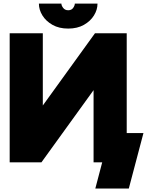

<svg xmlns="http://www.w3.org/2000/svg" viewBox="-20 -909 823 1075"><path d="M361.8 -749Q310.5 -749 273.9 -769.8Q237.3 -790.5 217.5 -822.5Q197.8 -854.5 197.8 -888.7H323.7Q323.7 -877.9 333.7 -864.7Q343.8 -851.6 361.8 -851.6Q380.4 -851.6 389.6 -864.7Q398.9 -877.9 398.9 -888.7H525.9Q525.9 -854.5 506.1 -822.5Q486.3 -790.5 449.7 -769.8Q413.1 -749 361.8 -749ZM511.7 -722.7H689.5V-164.1H783.2L701.2 146.5H513.7L552.2 0H503.9V-404.3L211.9 0H34.2V-722.7H219.7V-318.4Z"/></svg>

Font: Giphurs Black
Style: Regular
Weight: 900
Version: Version 0.920; ttfautohint (v1.8.4.7-5d5b)